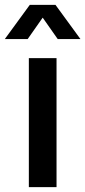

<svg xmlns="http://www.w3.org/2000/svg" viewBox="-34 -772 352 792"><path d="M85 0V-532.2H199.2V0ZM-14.2 -610.8 88.9 -752H194.8L297.9 -610.8H204.1L142.1 -699.2L80.1 -610.8Z"/></svg>

Font: TruenoRg
Style: Book
Weight: 400
Designer: Julieta Ulanovsky
Foundry: Julieta Ulanovsky
Version: Version 3.001b